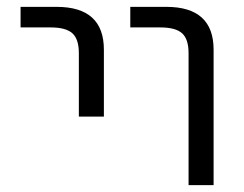

<svg xmlns="http://www.w3.org/2000/svg" viewBox="-20 -540 713 560"><path d="M360 -460V-520H465Q603 -520 603 -395V0H530V-385Q530 -426 511 -443Q492 -460 448 -460ZM40 -460V-520H145Q283 -520 283 -395V-200H210V-385Q210 -426 191 -443Q172 -460 128 -460Z"/></svg>

Font: M PLUS 1p
Style: Regular
Weight: 400
Version: Version 1.062